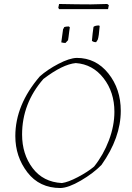

<svg xmlns="http://www.w3.org/2000/svg" viewBox="-20 -938 662 965"><path d="M277 -892 273 -899 277 -918Q371 -916 437 -916L519 -918L527 -912L523 -892ZM442 -733Q445 -770 450 -803Q458 -810 478 -810L481 -807Q477 -753 471 -738L463 -726Q449 -726 442 -733ZM288 -725 297 -791Q298 -792 300 -796Q302 -800 303 -802Q311 -805 326 -805L331 -801Q330 -796 328 -780.5Q326 -765 324.5 -752Q323 -739 322 -736Q319 -732 309 -722Q300 -722 288 -725ZM284 7Q178 7 117.5 -72Q57 -151 57 -254Q57 -411 180 -554Q218 -588 273.5 -617Q329 -646 366 -647Q462 -647 524.5 -569Q587 -491 587 -381Q587 -246 490 -109Q449 -67 386.5 -30.5Q324 6 284 7ZM291 -18Q322 -22 371.5 -48Q421 -74 453 -101Q500 -160 527.5 -233Q555 -306 555 -376Q555 -475 500.5 -545Q446 -615 361 -621Q295 -615 198 -541Q91 -418 91 -262Q91 -163 144 -93Q197 -23 291 -18Z"/></svg>

Font: Albura ExtraLight
Style: Italic
Weight: 156
Italic angle: -7°
Designer: Mercedes Jáuregui
Foundry: Omnibus-Type Team
Version: Version 1.000